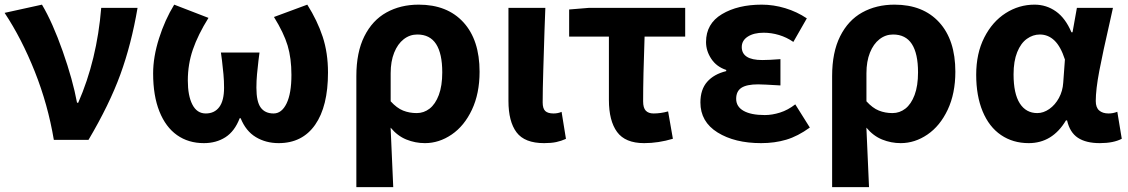

<svg xmlns="http://www.w3.org/2000/svg" viewBox="-20 -596 4805 818"><path d="M-0.4 -541.2 158.8 -576.2Q204 -500.2 247.1 -377.9Q290.2 -255.6 308.2 -158.2H313.2Q393.2 -341 411.2 -562.4H566Q539.6 -407.2 492.8 -278.8Q446 -150.4 357 0H209.4Q184.2 -150.4 128.3 -290.9Q72.4 -431.4 -0.4 -541.2Z M632.4 -283.4Q632.4 -353.4 657.5 -432.5Q682.6 -511.6 722.2 -576.2L868.2 -519.8Q823.4 -448 801.8 -385.1Q780.2 -322.2 780.2 -253.2Q780.2 -188 799.7 -150.3Q819.2 -112.6 856.6 -112.6Q893.8 -112.6 914.2 -139.9Q934.6 -167.2 934.6 -222.4Q934.6 -251.8 932 -279.8Q929.4 -307.8 925.8 -338L921.2 -372.2H1085.6Q1083.6 -354.2 1081.2 -338Q1077.6 -307.8 1075 -279.8Q1072.4 -251.8 1072.4 -222.4Q1072.4 -162.8 1090.8 -137.7Q1109.2 -112.6 1145.6 -112.6Q1180.2 -112.6 1200.9 -155.2Q1221.6 -197.8 1221.6 -277Q1221.6 -348 1205.4 -401.9Q1189.2 -455.8 1147.2 -523.6L1289.2 -576.2Q1332.2 -508 1354.8 -439.4Q1377.4 -370.8 1377.4 -287Q1377.4 -142.8 1322.7 -64.5Q1268 13.8 1167.2 13.8Q1112.8 13.8 1070.1 -11.8Q1027.4 -37.4 1005.2 -92.4H1001.2Q979.8 -36.6 940.5 -11.4Q901.2 13.8 848.6 13.8Q782.6 13.8 734.2 -20.4Q685.8 -54.6 659.1 -121.4Q632.4 -188.2 632.4 -283.4Z M1764 -576.2Q1885.6 -576.2 1954.4 -500.9Q2023.2 -425.6 2023.2 -290.4Q2023.2 -197.6 1990.6 -128.5Q1958 -59.4 1904.3 -22.8Q1850.6 13.8 1790.4 13.8Q1749.2 13.8 1711.2 -1.6Q1673.2 -17 1644.2 -52.2Q1650.2 74.6 1655.4 201.4H1498.2V-272Q1498.2 -373.2 1532.3 -441.4Q1566.4 -509.6 1626.4 -542.9Q1686.4 -576.2 1764 -576.2ZM1864.2 -287.8Q1864.2 -367.8 1837.9 -408.4Q1811.6 -449 1757.8 -449Q1725.8 -449 1700 -428.9Q1674.2 -408.8 1659.3 -371.6Q1644.4 -334.4 1644.4 -284V-164.4Q1670.6 -135.6 1697.3 -124.9Q1724 -114.2 1755.4 -114.2Q1785.8 -114.2 1810.3 -133.2Q1834.8 -152.2 1849.5 -191.2Q1864.2 -230.2 1864.2 -287.8Z M2146.2 -166.2V-562.4H2303.4L2299.8 -465.4Q2297.2 -382 2294.6 -297.1Q2292 -212.2 2292 -160Q2292 -133.4 2303.1 -123Q2314.2 -112.6 2338.2 -112.6Q2356.8 -112.6 2372.6 -119.4L2391.2 -4.4Q2371.4 4.6 2350.1 9.2Q2328.8 13.8 2298.2 13.8Q2215.2 13.8 2180.7 -32.2Q2146.2 -78.2 2146.2 -166.2Z M2574.2 -170.2V-440.2H2404.8V-555.6L2487.8 -562.4H2899.2V-440.2H2726.2Q2720 -269.4 2720 -164.2Q2720 -136.2 2731.4 -124.4Q2742.8 -112.6 2764.4 -112.6Q2794.8 -112.6 2826.4 -121.4L2846.8 -4.8Q2785.2 13.8 2724.4 13.8Q2643.8 13.8 2609 -33.8Q2574.2 -81.4 2574.2 -170.2Z M2964 -159.6Q2964 -214.6 2992.8 -247.4Q3021.6 -280.2 3074 -293V-298Q3033 -311.4 3010.5 -345.2Q2988 -379 2988 -416.8Q2988 -495.2 3055.8 -535.7Q3123.6 -576.2 3225.4 -576.2Q3275.6 -576.2 3325.5 -561.1Q3375.4 -546 3417.4 -517.8L3360 -417.4Q3331.6 -437 3299.1 -446.8Q3266.6 -456.6 3233.4 -456.6Q3191.8 -456.6 3166 -440.1Q3140.2 -423.6 3140.2 -395.4Q3140.2 -368.2 3161.9 -354.2Q3183.6 -340.2 3227.4 -340.2Q3255.6 -340.2 3305 -344V-232Q3230.2 -236.6 3209.8 -236.6Q3161.4 -236.6 3138.9 -222Q3116.4 -207.4 3116.4 -175Q3116.4 -141.6 3148.1 -123.7Q3179.8 -105.8 3238.4 -105.8Q3269.8 -105.8 3303.5 -116.5Q3337.2 -127.2 3368.2 -151.4L3430.2 -52.6Q3379.2 -15.6 3330 -0.9Q3280.8 13.8 3222.8 13.8Q3110.2 13.8 3037.1 -31.7Q2964 -77.2 2964 -159.6Z M3791 -576.2Q3912.6 -576.2 3981.4 -500.9Q4050.2 -425.6 4050.2 -290.4Q4050.2 -197.6 4017.6 -128.5Q3985 -59.4 3931.3 -22.8Q3877.6 13.8 3817.4 13.8Q3776.2 13.8 3738.2 -1.6Q3700.2 -17 3671.2 -52.2Q3677.2 74.6 3682.4 201.4H3525.2V-272Q3525.2 -373.2 3559.3 -441.4Q3593.4 -509.6 3653.4 -542.9Q3713.4 -576.2 3791 -576.2ZM3891.2 -287.8Q3891.2 -367.8 3864.9 -408.4Q3838.6 -449 3784.8 -449Q3752.8 -449 3727 -428.9Q3701.2 -408.8 3686.3 -371.6Q3671.4 -334.4 3671.4 -284V-164.4Q3697.6 -135.6 3724.3 -124.9Q3751 -114.2 3782.4 -114.2Q3812.8 -114.2 3837.3 -133.2Q3861.8 -152.2 3876.5 -191.2Q3891.2 -230.2 3891.2 -287.8Z M4139 -277.6Q4139 -368.4 4173.4 -436.1Q4207.8 -503.8 4264.5 -540Q4321.2 -576.2 4387.4 -576.2Q4438 -576.2 4478.6 -547.5Q4519.2 -518.8 4544.8 -458.4H4549.4L4568 -562.4H4721.6L4707.8 -500Q4678.8 -374 4663.6 -294.5Q4648.4 -215 4648.4 -165.6Q4648.4 -138 4663 -125.3Q4677.6 -112.6 4703 -112.6Q4722.2 -112.6 4740.2 -119.8L4759.2 -4.8Q4724 13.8 4665.6 13.8Q4606.8 13.8 4572.3 -9Q4537.8 -31.8 4526.2 -83H4521.4Q4463.6 13.8 4362.8 13.8Q4295.6 13.8 4244.8 -20.7Q4194 -55.2 4166.5 -121.4Q4139 -187.6 4139 -277.6ZM4509.8 -243.8 4517 -342.4Q4499.2 -397.6 4472.5 -423.3Q4445.8 -449 4410 -449Q4380.8 -449 4355 -430.6Q4329.2 -412.2 4313.7 -373.9Q4298.2 -335.6 4298.2 -279.2Q4298.2 -197 4324.7 -155.6Q4351.2 -114.2 4399.4 -114.2Q4425.6 -114.2 4450.5 -131.6Q4475.4 -149 4491.5 -178.7Q4507.6 -208.4 4509.8 -243.8Z"/></svg>

Font: 寒蝉端黑体 Light
Style: Regular
Weight: 300
Designer: ChillDuanSans {Warren2060}; 
Source Han Sans {Ryoko NISHIZUKA 西塚涼子 (kana, bopomofo & ideographs); Paul D. Hunt (Latin, G
Foundry: ChillType&Adobe
Version: Version 1.300;Glyphs 3.3 (3306)